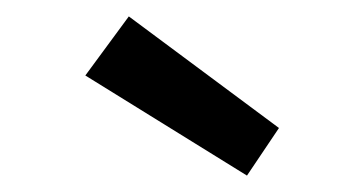

<svg xmlns="http://www.w3.org/2000/svg" viewBox="-20 -859 423 234"><path d="M281 -645 84 -767 137 -839 320 -703Z"/></svg>

Font: Yaldevi ExtraLight Medium
Style: Regular
Weight: 500
Version: Version 1.100